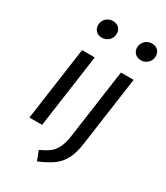

<svg xmlns="http://www.w3.org/2000/svg" viewBox="-238 -880 1034 1194"><g transform="rotate(30 279.0 -283.5)"><path d="M148 0H57L131 -527H222ZM139 -712Q139 -741 159 -760.5Q179 -780 208 -780Q235 -780 251 -764Q267 -748 267 -723Q267 -694 247 -674.5Q227 -655 198 -655Q171 -655 155 -671.5Q139 -688 139 -712ZM208 145Q250 126 274.5 107.5Q299 89 315.5 57Q332 25 340 -29L410 -527H501L431 -29Q421 44 397.5 87.5Q374 131 336.5 158Q299 185 234 213ZM419 -712Q419 -741 439 -760.5Q459 -780 488 -780Q515 -780 531 -764Q547 -748 547 -723Q547 -694 527 -674.5Q507 -655 478 -655Q451 -655 435 -671.5Q419 -688 419 -712Z"/></g></svg>

Font: Fira Sans
Style: Italic
Weight: 400
Italic angle: -8°
Designer: bBox Type GmbH & Carrois Corporate GbR & Edenspiekermann AG
Foundry: bBox Type GmbH & Carrois Corporate GbR & Edenspiekermann AG
Version: Version 4.301